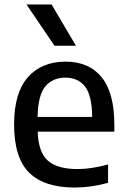

<svg xmlns="http://www.w3.org/2000/svg" viewBox="-20 -828 567 858"><path d="M313.5 10Q178 10 110.5 -56.2Q43 -122.5 43 -272Q43 -413 104.5 -482.8Q166 -552.5 273 -552.5Q378 -552.5 434.5 -482.5Q491 -412.5 491 -269.5V-239.5H148.5Q151.5 -147.5 194 -110Q236.5 -72.5 327 -72.5Q358 -72.5 392 -77.8Q426 -83 463 -93V-11Q422.5 0 386 5Q349.5 10 313.5 10ZM272 -481Q215.5 -481 182.8 -442.2Q150 -403.5 148 -305.5H392Q390.5 -403 359.5 -442Q328.5 -481 272 -481ZM223.5 -623.5 98.5 -808H210.5L319.5 -623.5Z"/></svg>

Font: Encode Sans Md
Style: Regular
Weight: 500
Designer: Multiple Designers
Foundry: Impallari Type
Version: Version 3.002; ttfautohint (v1.8.3) -l 8 -r 50 -G 200 -x 14 